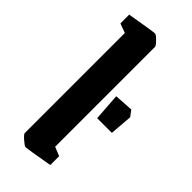

<svg xmlns="http://www.w3.org/2000/svg" viewBox="-218 -691 740 740"><g transform="rotate(45 151.5 -321.5)"><path d="M99.1 9.8Q93.8 9.8 76.4 -5.6Q59.1 -21 59.1 -25.9V-571.8L21 -585.9V-633.8Q130.9 -652.8 143.1 -652.8Q148.4 -652.8 163.8 -637.5Q179.2 -622.1 179.2 -616.2V-71.8L215.8 -57.1V-8.8Q111.3 9.8 99.1 9.8ZM215.8 -264.2 208 -376 285.2 -380.9 303.2 -356.9 295.9 -264.2Z"/></g></svg>

Font: Grenze SemiBold
Style: Regular
Weight: 600
Designer: Renata Polastri
Foundry: Omnibus-Type
Version: Version 1.002;PS 001.002;hotconv 1.0.88;makeotf.lib2.5.64775